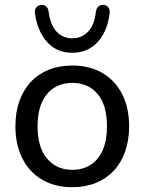

<svg xmlns="http://www.w3.org/2000/svg" viewBox="-20 -768 600 797"><path d="M280 9Q208 9 155 -22Q102 -53 73 -110Q44 -167 44 -244Q44 -302 60.5 -348.5Q77 -395 108 -428Q139 -461 182.5 -478.5Q226 -496 280 -496Q352 -496 405 -465Q458 -434 487 -377.5Q516 -321 516 -244Q516 -186 499.5 -139Q483 -92 452 -59Q421 -26 377.5 -8.5Q334 9 280 9ZM280 -63Q324 -63 356.5 -84Q389 -105 406.5 -145Q424 -185 424 -244Q424 -332 385 -378Q346 -424 280 -424Q237 -424 204.5 -403.5Q172 -383 154 -343Q136 -303 136 -244Q136 -156 175.5 -109.5Q215 -63 280 -63ZM280 -549Q236 -549 204 -569.5Q172 -590 152 -626.5Q132 -663 125 -712Q123 -728 131 -737.5Q139 -747 151 -748Q164 -748 172 -741Q180 -734 182 -719Q189 -664 215 -636.5Q241 -609 280 -609Q319 -609 345.5 -636.5Q372 -664 378 -719Q380 -734 388.5 -741Q397 -748 409 -748Q422 -747 429.5 -737.5Q437 -728 435 -712Q429 -663 409 -626.5Q389 -590 356.5 -569.5Q324 -549 280 -549Z"/></svg>

Font: Nunito ExtraLight Medium
Style: Regular
Weight: 500
Version: Version 3.602